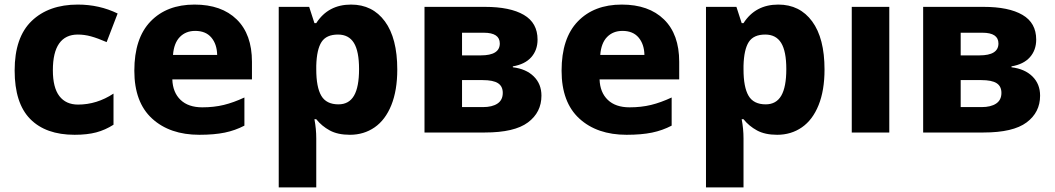

<svg xmlns="http://www.w3.org/2000/svg" viewBox="-20 -579 4609 839"><path d="M44 -271Q44 -416 118.5 -487.5Q193 -559 320 -559Q414 -559 494 -520L446 -395Q407 -412 378 -420Q349 -428 320 -428Q266 -428 238.5 -389Q211 -350 211 -272Q211 -196 239.5 -159Q268 -122 321 -122Q403 -122 476 -170V-34Q440 -11 400.5 -0.5Q361 10 306 10Q180 10 112 -59Q44 -128 44 -271Z M1081 -309V-232H733Q735 -175 769 -142.5Q803 -110 864 -110Q915 -110 958 -120.5Q1001 -131 1048 -153V-30Q1008 -9 962 0.5Q916 10 851 10Q722 10 644.5 -61Q567 -132 567 -270Q567 -412 638 -485.5Q709 -559 830 -559Q948 -559 1014.5 -494Q1081 -429 1081 -309ZM736 -339H929Q928 -386 903.5 -415Q879 -444 833 -444Q792 -444 766 -417.5Q740 -391 736 -339Z M1716 -275Q1716 -184 1690 -119.5Q1664 -55 1617 -22.5Q1570 10 1509 10Q1456 10 1421 -9Q1386 -28 1362 -58H1354Q1362 -16 1362 26V240H1198V-549H1331L1354 -478H1362Q1414 -559 1514 -559Q1608 -559 1662 -485.5Q1716 -412 1716 -275ZM1362 -292V-276Q1362 -198 1384 -160.5Q1406 -123 1459 -123Q1505 -123 1527 -161Q1549 -199 1549 -277Q1549 -355 1526.5 -391.5Q1504 -428 1457 -428Q1406 -428 1385 -395.5Q1364 -363 1362 -292Z M2221 -289V-285Q2279 -278 2312.5 -245Q2346 -212 2346 -161Q2346 -88 2287 -44Q2228 0 2099 0H1835V-549H2099Q2209 -549 2269 -514Q2329 -479 2329 -406Q2329 -360 2301.5 -329Q2274 -298 2221 -289ZM2094 -436H1999V-337H2081Q2164 -337 2164 -389Q2164 -436 2094 -436ZM2089 -229H1999V-111H2090Q2131 -111 2154 -126.5Q2177 -142 2177 -173Q2177 -202 2156 -215.5Q2135 -229 2089 -229Z M2948 -309V-232H2600Q2602 -175 2636 -142.5Q2670 -110 2731 -110Q2782 -110 2825 -120.5Q2868 -131 2915 -153V-30Q2875 -9 2829 0.5Q2783 10 2718 10Q2589 10 2511.5 -61Q2434 -132 2434 -270Q2434 -412 2505 -485.5Q2576 -559 2697 -559Q2815 -559 2881.5 -494Q2948 -429 2948 -309ZM2603 -339H2796Q2795 -386 2770.5 -415Q2746 -444 2700 -444Q2659 -444 2633 -417.5Q2607 -391 2603 -339Z M3583 -275Q3583 -184 3557 -119.5Q3531 -55 3484 -22.5Q3437 10 3376 10Q3323 10 3288 -9Q3253 -28 3229 -58H3221Q3229 -16 3229 26V240H3065V-549H3198L3221 -478H3229Q3281 -559 3381 -559Q3475 -559 3529 -485.5Q3583 -412 3583 -275ZM3229 -292V-276Q3229 -198 3251 -160.5Q3273 -123 3326 -123Q3372 -123 3394 -161Q3416 -199 3416 -277Q3416 -355 3393.5 -391.5Q3371 -428 3324 -428Q3273 -428 3252 -395.5Q3231 -363 3229 -292Z M3702 0V-549H3866V0Z M4400 -289V-285Q4458 -278 4491.5 -245Q4525 -212 4525 -161Q4525 -88 4466 -44Q4407 0 4278 0H4014V-549H4278Q4388 -549 4448 -514Q4508 -479 4508 -406Q4508 -360 4480.5 -329Q4453 -298 4400 -289ZM4273 -436H4178V-337H4260Q4343 -337 4343 -389Q4343 -436 4273 -436ZM4268 -229H4178V-111H4269Q4310 -111 4333 -126.5Q4356 -142 4356 -173Q4356 -202 4335 -215.5Q4314 -229 4268 -229Z"/></svg>

Font: Noto Sans UI ExtraBold
Style: Regular
Weight: 800
Designer: Monotype Design Team
Foundry: Monotype Imaging Inc.
Version: Version 1.001